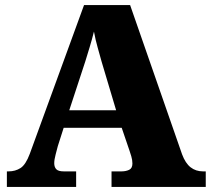

<svg xmlns="http://www.w3.org/2000/svg" viewBox="-20 -734 828 754"><path d="M7 0V-61H14Q40 -61 60.5 -74Q81 -87 97 -130L310 -714H491L695 -128Q708 -93 728.5 -77Q749 -61 777 -61H788V0H418V-61H458Q474 -61 487 -67Q500 -73 500 -92Q500 -106 495.5 -120.5Q491 -135 489 -141L458 -232H230L207 -160Q204 -148 198.5 -127.5Q193 -107 193 -93Q193 -78 201 -69.5Q209 -61 230 -61H279V0ZM252 -301H436L379 -492Q372 -518 363.5 -547.5Q355 -577 349 -610Q341 -578 332 -548.5Q323 -519 315 -493Z"/></svg>

Font: Noto Serif Telugu Black
Style: Regular
Weight: 900
Designer: Jelle Bosma - Monotype Design Team
Foundry: Monotype Imaging Inc.
Version: Version 2.005; ttfautohint (v1.8.4.7-5d5b)